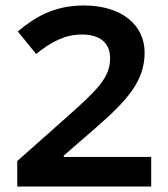

<svg xmlns="http://www.w3.org/2000/svg" viewBox="-20 -681 612 701"><path d="M532 0V-108H213V-113L327 -212C444 -314 508 -384 508 -489C508 -590 424 -661 286 -661C175 -661 104 -616 45 -566L112 -484C169 -530 219 -555 279 -555C342 -555 382 -527 382 -468C382 -398 336 -353 221 -251L43 -93V0Z"/></svg>

Font: Noto Sans Telugu SemiBold
Style: Regular
Weight: 600
Designer: Jelle Bosma - Monotype Design Team
Foundry: Monotype Imaging Inc.
Version: Version 2.005